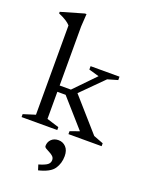

<svg xmlns="http://www.w3.org/2000/svg" viewBox="-176 -796 875 1145"><g transform="rotate(20 261.0 -223.0)"><path d="M163 -42.5 240.5 -18.5V0H14V-18.5L90 -42.5V-609Q80.5 -620.5 61.5 -632.8Q42.5 -645 13 -657.5V-667.5L158 -709.5H168L163 -629.5V-254.5H234.5L362 -386L297 -404.5V-426H480.5V-404.5L416.5 -386L278.5 -248L460 -42L522 -18.5V0H311.5V-18.5L370 -39.5L215.5 -214.5H163ZM204.5 231.5Q244 220 258.8 208.5Q273.5 197 273.5 179Q273.5 164.5 263.5 155.2Q253.5 146 240.2 139.5Q227 133 217 126.8Q207 120.5 207 113Q207 87.5 224 70.8Q241 54 269 54Q297 54 316.2 74Q335.5 94 335.5 131.5Q335.5 177 311.8 212.2Q288 247.5 215 265Z"/></g></svg>

Font: Newsreader Text
Style: Regular
Weight: 400
Designer: Hugues Gentile
Foundry: Production Type
Version: Version 1.002